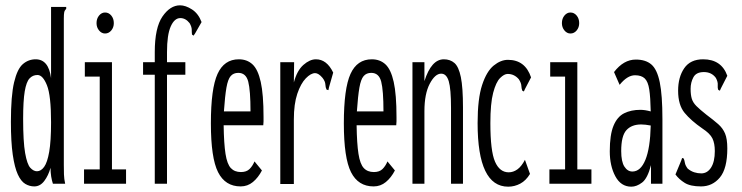

<svg xmlns="http://www.w3.org/2000/svg" viewBox="-20 -691 2790 722"><path d="M109 10Q91 10 75 0.5Q59 -9 47 -35Q35 -61 28 -109Q21 -157 21 -233Q21 -331 33 -381.5Q45 -432 66 -450Q87 -468 114 -468Q163 -468 172 -397V-665H229V-658Q223 -652 221.5 -645Q220 -638 220 -621V-71Q220 -53 220.5 -35.5Q221 -18 225 0H179Q175 -12 172.5 -27Q170 -42 170 -60Q162 -31 146.5 -10.5Q131 10 109 10ZM119 -47Q134 -47 146 -63.5Q158 -80 165 -120Q172 -160 172 -231Q172 -332 156.5 -370.5Q141 -409 121 -409Q103 -409 91 -396Q79 -383 73 -347.5Q67 -312 67 -244Q67 -158 74.5 -115.5Q82 -73 94 -60Q106 -47 119 -47Z M296 0V-54H355V-403H299V-457H401V-54H454V0ZM375 -565Q362 -565 352.5 -576.5Q343 -588 343 -604Q343 -621 352.5 -632.5Q362 -644 375 -644Q389 -644 398.5 -632.5Q408 -621 408 -604Q408 -588 398.5 -576.5Q389 -565 375 -565Z M562 -410H518V-457H562V-495Q562 -587 591 -629Q620 -671 657 -671Q678 -671 702 -655.5Q726 -640 738 -608L714 -566L708 -557L702 -561Q701 -569 701 -579.5Q701 -590 693 -604Q678 -623 658 -623Q636 -623 622 -591.5Q608 -560 608 -495V-457H677V-410H608V0H562Z M885 10Q827 10 800 -43.5Q773 -97 773 -227Q773 -358 798 -413Q823 -468 878 -468Q909 -468 929.5 -449Q950 -430 960.5 -383Q971 -336 971 -251Q971 -241 971 -234.5Q971 -228 970 -220H821Q822 -151 828 -112.5Q834 -74 848 -59Q862 -44 886 -44Q907 -44 918.5 -55.5Q930 -67 937 -84L965 -50Q951 -23 931 -6.5Q911 10 885 10ZM822 -272H922Q922 -351 913.5 -384Q905 -417 876 -417Q858 -417 847.5 -405Q837 -393 831.5 -361.5Q826 -330 822 -272Z M1034 -457H1086L1085 -381Q1097 -426 1121 -447Q1145 -468 1168 -468Q1209 -468 1233 -418L1217 -362L1215 -352L1208 -354Q1204 -362 1203.5 -373.5Q1203 -385 1193 -398Q1178 -416 1165 -416Q1149 -416 1130 -396.5Q1111 -377 1098 -338.5Q1085 -300 1085 -242V1H1034Z M1385 10Q1327 10 1300 -43.5Q1273 -97 1273 -227Q1273 -358 1298 -413Q1323 -468 1378 -468Q1409 -468 1429.5 -449Q1450 -430 1460.5 -383Q1471 -336 1471 -251Q1471 -241 1471 -234.5Q1471 -228 1470 -220H1321Q1322 -151 1328 -112.5Q1334 -74 1348 -59Q1362 -44 1386 -44Q1407 -44 1418.5 -55.5Q1430 -67 1437 -84L1465 -50Q1451 -23 1431 -6.5Q1411 10 1385 10ZM1322 -272H1422Q1422 -351 1413.5 -384Q1405 -417 1376 -417Q1358 -417 1347.5 -405Q1337 -393 1331.5 -361.5Q1326 -330 1322 -272Z M1531 0V-457H1576V-386Q1602 -468 1649 -468Q1673 -468 1689 -454Q1705 -440 1713 -401Q1721 -362 1721 -287V0H1676V-285Q1676 -357 1667.5 -385.5Q1659 -414 1639 -414Q1616 -414 1596 -376Q1576 -338 1576 -273V0Z M1891 11Q1776 11 1776 -228Q1776 -320 1793 -371.5Q1810 -423 1836.5 -444.5Q1863 -466 1890 -466Q1955 -466 1977 -400L1954 -356L1950 -347L1944 -350Q1941 -358 1940.5 -368.5Q1940 -379 1931 -393Q1914 -413 1889 -413Q1876 -413 1860.5 -397.5Q1845 -382 1834.5 -342Q1824 -302 1824 -228Q1824 -123 1841.5 -83Q1859 -43 1893 -43Q1910 -43 1925.5 -54Q1941 -65 1954 -90L1973 -37Q1958 -12 1936.5 -0.5Q1915 11 1891 11Z M2046 0V-54H2105V-403H2049V-457H2151V-54H2204V0ZM2125 -565Q2112 -565 2102.5 -576.5Q2093 -588 2093 -604Q2093 -621 2102.5 -632.5Q2112 -644 2125 -644Q2139 -644 2148.5 -632.5Q2158 -621 2158 -604Q2158 -588 2148.5 -576.5Q2139 -565 2125 -565Z M2354 11Q2315 11 2294 -28Q2273 -67 2273 -122Q2273 -184 2287 -218Q2301 -252 2327 -265Q2353 -278 2388 -278Q2397 -278 2406.5 -276.5Q2416 -275 2427 -272Q2426 -325 2421.5 -354.5Q2417 -384 2404.5 -396Q2392 -408 2368 -408Q2339 -408 2310 -372L2289 -420Q2325 -467 2371 -467Q2408 -467 2429.5 -448.5Q2451 -430 2461 -381.5Q2471 -333 2471 -243V0H2428V-70Q2415 -20 2394.5 -4.5Q2374 11 2354 11ZM2316 -123Q2316 -83 2328 -64.5Q2340 -46 2358 -46Q2389 -46 2407 -90Q2425 -134 2427 -219Q2406 -223 2391 -223Q2355 -223 2335.5 -201.5Q2316 -180 2316 -123Z M2616 10Q2576 10 2554.5 -3.5Q2533 -17 2520 -35L2542 -88L2545 -97L2551 -95Q2554 -88 2555.5 -78.5Q2557 -69 2566 -57Q2578 -47 2591 -43Q2604 -39 2617 -39Q2640 -39 2654 -61Q2668 -83 2668 -123Q2668 -152 2659 -170.5Q2650 -189 2621 -208Q2579 -237 2554.5 -266.5Q2530 -296 2530 -350Q2530 -401 2553 -434.5Q2576 -468 2624 -468Q2693 -468 2715 -406L2691 -359L2687 -350L2681 -353Q2678 -361 2679 -372Q2680 -383 2672 -398Q2656 -420 2627 -420Q2598 -420 2587.5 -400.5Q2577 -381 2577 -357Q2577 -334 2581.5 -319.5Q2586 -305 2599 -292Q2612 -279 2636 -260Q2664 -239 2681 -224Q2698 -209 2706.5 -189Q2715 -169 2715 -133Q2715 -57 2687 -23.5Q2659 10 2616 10Z"/></svg>

Font: Inconsolata UltraCondensed
Style: Regular
Weight: 400
Width: 1
Monospace: yes
Designer: Raph Levien, Cyreal, Brenton Simpson
Foundry: Raph Levien, Cyreal, Google
Version: Version 3.001; ttfautohint (v1.8.2.53-6de2)